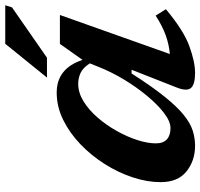

<svg xmlns="http://www.w3.org/2000/svg" viewBox="-36 -734 782 750"><g transform="rotate(-90 355.0 -359.0)"><path d="M388.5 -60.5 457.5 -236H443Q392.5 -157 353 -107.8Q313.5 -58.5 281.2 -32.5Q249 -6.5 219.8 2.8Q190.5 12 160.5 12Q102.5 12 60.5 -21.5Q18.5 -55 18.5 -122.5Q18.5 -174.5 37 -231Q55.5 -287.5 88.8 -340.2Q122 -393 166.2 -435.5Q210.5 -478 261.8 -503.2Q313 -528.5 368 -528.5Q463 -528.5 496 -427.5L558.5 -516H671.5L519 -86.5Q554.5 -89.5 591 -102.2Q627.5 -115 669 -142L694 -102Q612.5 -33.5 550.8 -10.8Q489 12 445 12Q400 12 386.2 -4.2Q372.5 -20.5 388.5 -60.5ZM170 -141Q170 -112 185.8 -98Q201.5 -84 229.5 -84Q255.5 -84 288.5 -109.2Q321.5 -134.5 355.8 -175.8Q390 -217 419.8 -266.5Q449.5 -316 468.5 -364.5L482.5 -399Q466 -425 446 -434.8Q426 -444.5 402.5 -444.5Q368 -444.5 334.2 -423.8Q300.5 -403 271 -369Q241.5 -335 218.8 -294.5Q196 -254 183 -213.8Q170 -173.5 170 -141ZM427 -566.5 559 -729.5H709.5L701 -703L504.5 -566.5Z"/></g></svg>

Font: Newsreader 6pt SemiBold
Style: Italic
Weight: 600
Italic angle: -17°
Designer: Hugues Gentile
Foundry: Production Type
Version: Version 1.003; ttfautohint (v1.8.3)